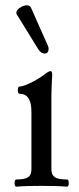

<svg xmlns="http://www.w3.org/2000/svg" viewBox="-20 -698 296 721"><path d="M41 3Q37 3 35.5 -4Q34 -11 35.5 -17.5Q37 -24 41 -24Q73 -24 85.5 -32.5Q98 -41 98 -62V-279Q98 -346 53 -346Q49 -346 47.5 -353Q46 -360 47.5 -366.5Q49 -373 53 -373Q62 -373 79.5 -380Q97 -387 116 -398Q135 -409 148 -419Q163 -431 170 -431Q176 -431 176 -417Q175 -391 174 -375Q173 -359 173 -342V-62Q173 -41 186 -32.5Q199 -24 231 -24Q236 -24 237.5 -17.5Q239 -11 237.5 -4Q236 3 231 3Q207 1 183 0.5Q159 0 136 0Q112 0 88.5 0.5Q65 1 41 3ZM147 -497Q142 -497 136 -500.5Q130 -504 125 -511L43 -644Q39 -652 44.5 -659.5Q50 -667 60.5 -672.5Q71 -678 81 -678Q92 -678 96 -670L160 -526Q164 -517 161.5 -507Q159 -497 147 -497Z"/></svg>

Font: Junicode VF
Style: Regular
Weight: 400
Designer: Peter S. Baker
Version: Version 2.213